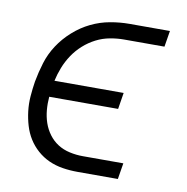

<svg xmlns="http://www.w3.org/2000/svg" viewBox="-65 -583 629 645"><g transform="rotate(10 250.0 -260.0)"><path d="M378 0H240Q214 0 189 -4Q164 -8 142 -18Q120 -28 102 -44Q84 -60 71.5 -80Q59 -100 52 -123.5Q45 -147 42 -172Q39 -197 41 -223Q43 -249 47 -274Q53 -307 63 -339.5Q73 -372 92 -401Q111 -430 138 -454Q165 -478 196 -493Q227 -508 260.5 -514Q294 -520 326 -520H464L455 -465H317Q294 -465 269.5 -460.5Q245 -456 222.5 -444.5Q200 -433 181 -416Q162 -399 148 -378Q134 -357 125 -334Q116 -311 111 -288H347L338 -232H103Q101 -209 103 -186.5Q105 -164 112 -143.5Q119 -123 132 -105.5Q145 -88 163 -76.5Q181 -65 203.5 -60Q226 -55 249 -55H387Z"/></g></svg>

Font: Iosevka Light Oblique
Style: Regular
Weight: 300
Italic angle: -9°
Monospace: yes
Designer: Belleve Invis
Foundry: Belleve Invis
Version: Version 32.5.0; ttfautohint (v1.8.4)